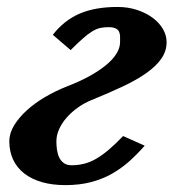

<svg xmlns="http://www.w3.org/2000/svg" viewBox="-20 -520 506 552"><path d="M459 -398.9Q459 -373 443.8 -351.3Q428.7 -329.6 400.6 -309.8Q372.6 -290 332.5 -271.2Q292.5 -252.4 242.2 -231.9Q221.7 -223.6 203.4 -210.4Q185.1 -197.3 171.4 -181.6Q157.7 -166 149.9 -148.4Q142.1 -130.9 142.1 -113.8Q142.1 -102.1 143.8 -89.6Q145.5 -77.1 150.1 -67.4Q154.8 -57.6 163.3 -51.3Q171.9 -44.9 186 -44.9Q204.1 -44.9 221.2 -49.1Q238.3 -53.2 255.9 -63.2Q273.4 -73.2 292.5 -89.4Q311.5 -105.5 334 -128.9L396 -101.1Q374.5 -76.7 351.3 -55.9Q328.1 -35.2 301 -20Q273.9 -4.9 241.2 3.7Q208.5 12.2 168 12.2Q130.4 12.2 100.6 3.7Q70.8 -4.9 49.8 -21.2Q28.8 -37.6 17.8 -61Q6.8 -84.5 6.8 -113.8Q6.8 -137.2 20.8 -159.9Q34.7 -182.6 57.4 -203.1Q80.1 -223.6 109.6 -241Q139.2 -258.3 170.9 -271Q207 -284.7 235.6 -300.3Q264.2 -315.9 284.2 -332.3Q304.2 -348.6 314.7 -365.5Q325.2 -382.3 325.2 -398.9V-414.6Q325.2 -422.4 322.5 -428.5Q319.8 -434.6 312.7 -438.2Q305.7 -441.9 292 -441.9Q278.8 -441.9 267.8 -439.5Q256.8 -437 244.9 -429.7Q232.9 -422.4 218.3 -409.4Q203.6 -396.5 183.1 -376L131.8 -419.9Q164.1 -461.4 208.7 -480.7Q253.4 -500 317.9 -500Q347.7 -500 373.3 -491.7Q398.9 -483.4 418 -469.5Q437 -455.6 448 -437.3Q459 -418.9 459 -398.9Z"/></svg>

Font: Charis SIL Cyr
Style: Bold Italic
Weight: 700
Italic angle: -11°
Foundry: SIL International
Version: Version 5.000